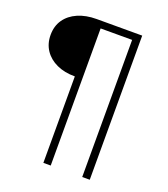

<svg xmlns="http://www.w3.org/2000/svg" viewBox="-151 -848 921 1054"><g transform="rotate(20 309.5 -321.0)"><path d="M226 100V-405Q165 -405 119.5 -426Q74 -447 48.5 -485Q23 -523 23 -574Q23 -626 49 -663.5Q75 -701 122 -721.5Q169 -742 231 -742H497V100H453V-701H269V100Z"/></g></svg>

Font: MOST Montserrat Light
Style: Regular
Weight: 300
Designer: Julieta Ulanovsky
Foundry: Julieta Ulanovsky
Version: Version 8.000;March 11, 2024;FontCreator 15.0.0.2926 64-bit